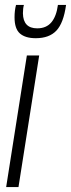

<svg xmlns="http://www.w3.org/2000/svg" viewBox="-20 -759 288 779"><path d="M55 0H5L89 -534H139ZM125 -604Q83 -604 61 -623Q39 -642 39 -689Q39 -716 45 -739H77Q73 -725 73 -705Q74 -644 131 -644Q168 -644 188.5 -668.5Q209 -693 215 -739H248Q238 -666 209 -635Q180 -604 125 -604Z"/></svg>

Font: Georama Condensed Light
Style: Italic
Weight: 300
Width: 3
Italic angle: -9°
Designer: Jean-Baptiste Levee
Foundry: Production Type
Version: Version 1.000